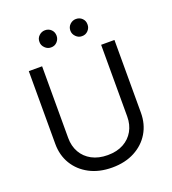

<svg xmlns="http://www.w3.org/2000/svg" viewBox="-165 -1056 1070 1191"><g transform="rotate(-20 370.5 -460.5)"><path d="M565.4 -727.5H653.3V-247.1Q653.3 -172.4 618.4 -114Q583.5 -55.7 520 -22Q456.5 11.7 371.1 11.7Q285.6 11.7 221.9 -22Q158.2 -55.7 123 -114Q87.9 -172.4 87.9 -247.1V-727.5H175.8V-253.9Q175.8 -200.7 199.2 -159.2Q222.7 -117.7 266.6 -94Q310.5 -70.3 371.1 -70.3Q431.6 -70.3 475.1 -94Q518.6 -117.7 542 -159.2Q565.4 -200.7 565.4 -253.9ZM268.6 -818.4Q246.1 -817.9 228.8 -835.2Q211.4 -852.5 211.9 -875Q211.4 -899.4 228.8 -915.5Q246.1 -931.6 268.6 -931.6Q293 -931.6 309.1 -915.5Q325.2 -899.4 325.2 -875Q325.2 -852.5 309.1 -835.2Q293 -817.9 268.6 -818.4ZM472.7 -818.4Q450.2 -817.9 433.1 -835.2Q416 -852.5 416 -875Q416 -899.4 433.1 -915.5Q450.2 -931.6 472.7 -931.6Q497.1 -931.6 513.4 -915.5Q529.8 -899.4 529.3 -875Q529.8 -852.5 513.4 -835.2Q497.1 -817.9 472.7 -818.4Z"/></g></svg>

Font: Inter
Style: Regular
Weight: 400
Designer: Rasmus Andersson
Foundry: rsms
Version: Version 4.000;git-8c9346024